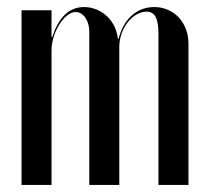

<svg xmlns="http://www.w3.org/2000/svg" viewBox="-20 -524 590 544"><path d="M316 -414H314C309 -466 267 -504 218 -504C171 -504 144 -468 128 -419H126V-495H41V0H126V-381C126 -433 163 -490 194 -490C216 -490 233 -466 233 -434V0H318V-391C318 -445 357 -491 395 -491C419 -491 429 -472 429 -426V0H514V-400C514 -460 473 -504 417 -504C364 -504 329 -466 316 -414Z"/></svg>

Font: Moniqa SemBd Display
Style: Regular
Weight: 600
Designer: Rajesh Rajput
Foundry: Rajesh Rajput
Version: Version 1.000